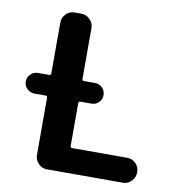

<svg xmlns="http://www.w3.org/2000/svg" viewBox="-82 -805 821 880"><g transform="rotate(10 329.0 -365.0)"><path d="M78 -332Q58 -332 43.5 -346Q29 -360 29 -380Q29 -400 43.5 -414Q58 -428 78 -428H129Q138 -428 138 -437V-673Q138 -696 154.5 -713Q171 -730 194 -730H226Q249 -730 266 -713Q283 -696 283 -673V-437Q283 -428 291 -428H343Q363 -428 377 -414Q391 -400 391 -380Q391 -360 377 -346Q363 -332 343 -332H291Q283 -332 283 -323V-125Q283 -116 291 -116H548Q571 -116 587.5 -99.5Q604 -83 604 -60V-57Q604 -34 587.5 -17Q571 0 548 0H194Q171 0 154.5 -17Q138 -34 138 -57V-323Q138 -332 129 -332Z"/></g></svg>

Font: Rounded Mplus 1c Bold
Style: Bold
Weight: 700
Version: Version 1.059.20150529